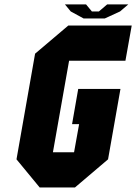

<svg xmlns="http://www.w3.org/2000/svg" viewBox="-20 -832 604 852"><path d="M564.5 -718.8 536.6 -562.5H286.6L214.8 -156.2H308.6L331.1 -281.2H299.8L327.1 -437.5H514.6L459.5 -125L312.5 0H156.2L53.2 -125L135.7 -593.8L283.2 -718.8ZM293.9 -781.2 268.1 -812.5H361.8L387.7 -781.2H418.9L455.6 -812.5H549.3L512.7 -781.2L444.8 -750H351.1Z"/></svg>

Font: Signwood
Style: Italic
Weight: 400
Italic angle: -10°
Designer: GGBotNet
Foundry: GGBotNet
Version: 0.95